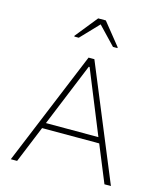

<svg xmlns="http://www.w3.org/2000/svg" viewBox="-132 -1020 948 1117"><g transform="rotate(15 341.5 -461.5)"><path d="M40 0 324 -688H359L643 0H604L513 -222H169L78 0ZM183 -256H499L344 -637H339ZM212 -785V-790L319 -923H365L472 -790V-785H445L342 -893L239 -785Z"/></g></svg>

Font: Saira Thin Thin
Style: Regular
Weight: 250
Version: Version 1.101